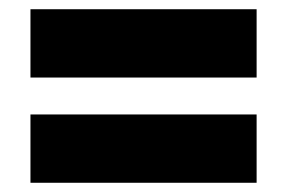

<svg xmlns="http://www.w3.org/2000/svg" viewBox="-20 -542 622 416"><path d="M46 -374V-522H536V-374ZM46 -146V-294H536V-146Z"/></svg>

Font: Gantari Black
Style: Regular
Weight: 900
Version: Version 1.000